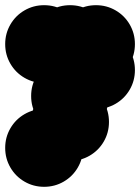

<svg xmlns="http://www.w3.org/2000/svg" viewBox="-70 -620 540 740"><path d="M-50 -450Q-50 -491 -30 -525.5Q-10 -560 24.5 -580Q59 -600 100 -600Q141 -600 175.5 -580Q210 -560 230 -525.5Q250 -491 250 -450Q250 -409 230 -374.5Q210 -340 175.5 -320Q141 -300 100 -300Q59 -300 24.5 -320Q-10 -340 -30 -374.5Q-50 -409 -50 -450ZM150 -350Q150 -391 170 -425.5Q190 -460 224.5 -480Q259 -500 300 -500Q341 -500 375.5 -480Q410 -460 430 -425.5Q450 -391 450 -350Q450 -309 430 -274.5Q410 -240 375.5 -220Q341 -200 300 -200Q259 -200 224.5 -220Q190 -240 170 -274.5Q150 -309 150 -350ZM50 -450Q50 -491 70 -525.5Q90 -560 124.5 -580Q159 -600 200 -600Q241 -600 275.5 -580Q310 -560 330 -525.5Q350 -491 350 -450Q350 -409 330 -374.5Q310 -340 275.5 -320Q241 -300 200 -300Q159 -300 124.5 -320Q90 -340 70 -374.5Q50 -409 50 -450ZM150 -450Q150 -491 170 -525.5Q190 -560 224.5 -580Q259 -600 300 -600Q341 -600 375.5 -580Q410 -560 430 -525.5Q450 -491 450 -450Q450 -409 430 -374.5Q410 -340 375.5 -320Q341 -300 300 -300Q259 -300 224.5 -320Q190 -340 170 -374.5Q150 -409 150 -450ZM50 -250Q50 -291 70 -325.5Q90 -360 124.5 -380Q159 -400 200 -400Q241 -400 275.5 -380Q310 -360 330 -325.5Q350 -291 350 -250Q350 -209 330 -174.5Q310 -140 275.5 -120Q241 -100 200 -100Q159 -100 124.5 -120Q90 -140 70 -174.5Q50 -209 50 -250ZM50 -150Q50 -191 70 -225.5Q90 -260 124.5 -280Q159 -300 200 -300Q241 -300 275.5 -280Q310 -260 330 -225.5Q350 -191 350 -150Q350 -109 330 -74.5Q310 -40 275.5 -20Q241 0 200 0Q159 0 124.5 -20Q90 -40 70 -74.5Q50 -109 50 -150ZM-50 -50Q-50 -91 -30 -125.5Q-10 -160 24.5 -180Q59 -200 100 -200Q141 -200 175.5 -180Q210 -160 230 -125.5Q250 -91 250 -50Q250 -9 230 25.5Q210 60 175.5 80Q141 100 100 100Q59 100 24.5 80Q-10 60 -30 25.5Q-50 -9 -50 -50Z"/></svg>

Font: TINY 5x3
Style: Regular
Weight: 400
Designer: Jack Halten Fahnestock
Foundry: Velvetyne Type Foundry
Version: Version 1.002